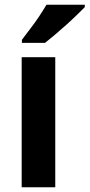

<svg xmlns="http://www.w3.org/2000/svg" viewBox="-20 -786 376 806"><path d="M212 0H71V-546H212ZM336 -756Q323 -743 302.5 -723Q282 -703 258 -681.5Q234 -660 210.5 -640Q187 -620 169 -606H72V-619Q88 -641 107.5 -666Q127 -691 144.5 -717.5Q162 -744 175 -766H336Z"/></svg>

Font: Noto Sans SemiCondensed
Style: Regular
Weight: 400
Width: 4
Version: Version 2.013